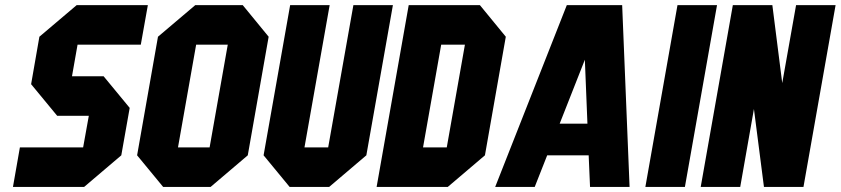

<svg xmlns="http://www.w3.org/2000/svg" viewBox="-20 -739 3323 759"><path d="M31.2 0 58.6 -156.2H308.6L331.1 -281.2H206.1L103 -406.2L135.7 -593.8L283.2 -718.8H564.5L536.6 -562.5H286.6L264.6 -437.5H389.6L492.7 -312.5L459.5 -125L312.5 0Z M683.6 -156.2H808.6L880.4 -562.5H755.4ZM604.5 -593.8 752 -718.8H939.5L1042 -593.8L959.5 -125L812.5 0H625L522 -125Z M1127 -718.8H1283.2L1183.6 -156.2H1277.3L1377 -718.8H1533.2L1428.2 -125L1281.2 0H1125L1022 -125Z M1897 -125 1750 0H1468.8L1595.7 -718.8H1877L1979.5 -593.8ZM1746.1 -156.2 1817.9 -562.5H1724.1L1652.3 -156.2Z M2439.5 -718.8 2468.8 0H2312.5L2307.1 -125H2143.1L2093.8 0H1937.5L2220.7 -718.8ZM2302.2 -250 2292 -502.9 2192.4 -250Z M2687.5 0H2531.2L2658.2 -718.8H2814.5Z M2906.2 0H2750L2877 -718.8H3033.2L3072.3 -410.6L3127 -718.8H3283.2L3156.2 0H3000L2960.4 -308.1Z"/></svg>

Font: Signwood
Style: Italic
Weight: 400
Italic angle: -10°
Designer: GGBotNet
Foundry: GGBotNet
Version: 0.95